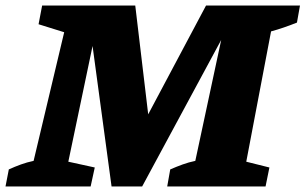

<svg xmlns="http://www.w3.org/2000/svg" viewBox="-57 -677 1109 697"><path d="M-37 0 -25 -62Q-3 -72 19 -80Q41 -88 65 -93L176 -560L83 -589L96 -657H434L481 -262L691 -657H1032L1021 -595Q971 -575 927 -563L837 -90L921 -69L907 0H550L561 -62Q584 -72 606 -80Q628 -88 652 -93L746 -532L459 0H348L279 -510L191 -90L287 -69L272 0Z"/></svg>

Font: Piazzolla SC ExtraBold
Style: Italic
Weight: 800
Italic angle: -11.3°
Designer: Juan Pablo del Peral
Foundry: Huerta Tipografica
Version: Version 1.330